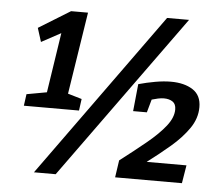

<svg xmlns="http://www.w3.org/2000/svg" viewBox="-51 -769 963 836"><g transform="rotate(5 430.0 -351.0)"><path d="M306 -327 299 -276H58L65 -327L153 -343L193 -605L108 -559L89 -619L227 -704H301L245 -345ZM127 9 646 -711H742L222 9ZM481 0 492 -75Q555 -123 606 -165Q657 -207 686.5 -244.5Q716 -282 716 -317Q716 -341 701 -351Q686 -361 663 -361Q651 -361 637 -358Q623 -355 610 -351L594 -294H534L546 -413Q582 -423 619 -429.5Q656 -436 687 -436Q746 -436 783 -412Q820 -388 820 -336Q820 -287 789.5 -243Q759 -199 711.5 -158.5Q664 -118 612 -79H786L773 0Z"/></g></svg>

Font: Bitter SemiBold
Style: Italic
Weight: 600
Italic angle: -9°
Designer: Sol Matas, and Bitter project Authors
Foundry: Sol Matas
Version: Version 2.001